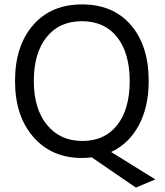

<svg xmlns="http://www.w3.org/2000/svg" viewBox="-20 -707 749 869"><path d="M350.5 -611Q248 -611 190.5 -538.5Q133 -466 133 -340.5Q133 -215 192.5 -142Q252 -69 353 -69Q454 -69 510.5 -141Q567 -213 567 -340Q567 -467 510 -539Q453 -611 350.5 -611ZM653 -340Q653 -224 608.5 -140.5Q564 -57 483 -19L683 105L595 142L395 5Q374 8 351 8Q214 8 131 -87Q48 -182 48 -340.5Q48 -499 129.5 -593Q211 -687 351.5 -687Q492 -687 572.5 -593.5Q653 -500 653 -340Z"/></svg>

Font: Hind Colombo
Style: Regular
Weight: 400
Designer: Jyotish Sonowal, Aditi Pimprikar
Foundry: Indian Type Foundry
Version: Version 1.000;PS 1.0;hotconv 1.0.86;makeotf.lib2.5.63406; tt